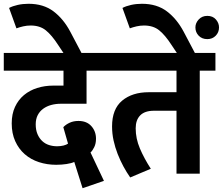

<svg xmlns="http://www.w3.org/2000/svg" viewBox="-30 -919 1179 1016"><path d="M478 -185Q478 -159 468.5 -140Q459 -121 449 -112L520 38L407 77L363 -62Q348 -55 322 -51Q296 -47 267 -47Q219 -47 176 -61Q133 -75 101 -103Q69 -131 50.5 -172Q32 -213 32 -266Q32 -316 49.5 -353.5Q67 -391 97 -416Q127 -441 167 -453.5Q207 -466 252 -466H306V-545H-10V-639H551V-545H428V-370H292Q265 -370 241 -363.5Q217 -357 198.5 -343.5Q180 -330 169.5 -309.5Q159 -289 159 -261Q159 -231 168.5 -209Q178 -187 193.5 -172.5Q209 -158 229.5 -151.5Q250 -145 272 -145Q291 -145 306.5 -149Q322 -153 330 -159L305 -246Q318 -260 338.5 -269.5Q359 -279 385 -279Q429 -279 453.5 -251.5Q478 -224 478 -185Z M18 -877Q37 -887 64 -893Q91 -899 121 -899Q200 -899 253 -859Q306 -819 342 -751L418 -607H327L277 -682Q244 -733 212.5 -758.5Q181 -784 132 -784Q112 -784 92.5 -779.5Q73 -775 57 -769Z M785 -333Q736 -333 712 -308.5Q688 -284 688 -240Q688 -186 710 -134Q732 -82 768 -26L659 20Q640 -7 623 -38.5Q606 -70 592.5 -104.5Q579 -139 571 -175.5Q563 -212 563 -250Q563 -342 616.5 -386.5Q670 -431 757 -431H904V-545H518V-639H1110V-545H1027V0H904V-333Z M1004 -774Q1004 -797 1021.5 -816Q1039 -835 1067 -835Q1096 -835 1112.5 -816Q1129 -797 1129 -774Q1129 -748 1111.5 -730Q1094 -712 1067 -712Q1039 -712 1021.5 -730Q1004 -748 1004 -774ZM618 -877Q637 -887 664 -893Q691 -899 721 -899Q800 -899 853 -859Q906 -819 942 -751L1018 -607H927L877 -682Q844 -733 812.5 -758.5Q781 -784 732 -784Q712 -784 692.5 -779.5Q673 -775 657 -769Z"/></svg>

Font: Mukta
Style: Bold
Weight: 700
Designer: Girish Dalvi and Yashodeep Gholap
Foundry: Ek Type
Version: Version 2.538;PS 1.002;hotconv 16.6.51;makeotf.lib2.5.65220;